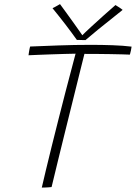

<svg xmlns="http://www.w3.org/2000/svg" viewBox="-20 -884 645 912"><path d="M115.5 -621.5Q116 -626 116.8 -631.2Q117.5 -636.5 118.5 -641.8Q119.5 -647 120.5 -652.5Q121.5 -658 123 -663Q181.5 -665.5 258 -668.2Q334.5 -671 411 -671Q464.5 -671 514.5 -669.2Q564.5 -667.5 605 -662.5Q604.5 -655.5 602 -644.5Q599.5 -633.5 597 -624.5Q585.5 -625 560.2 -625.8Q535 -626.5 502.8 -627Q470.5 -627.5 438.2 -627.8Q406 -628 381 -628Q376.5 -609.5 366.2 -568.8Q356 -528 342.5 -473.2Q329 -418.5 313.8 -357.5Q298.5 -296.5 283.8 -236.5Q269 -176.5 256.5 -125.5Q244 -74.5 235.8 -40Q227.5 -5.5 225 4.5Q220.5 5 211 5.8Q201.5 6.5 192.2 6.8Q183 7 178.5 7Q185.5 -23.5 197.8 -75Q210 -126.5 225.8 -189.8Q241.5 -253 258.5 -320Q275.5 -387 291.5 -449Q307.5 -511 320.5 -559Q326 -580.5 330.8 -598.2Q335.5 -616 339 -629Q317 -628.5 286.2 -627.8Q255.5 -627 222.8 -625.8Q190 -624.5 161.5 -623.5Q133 -622.5 115.5 -621.5ZM528.5 -860Q532.5 -857.5 537.2 -854.5Q542 -851.5 546.8 -848.5Q551.5 -845.5 555.5 -842.5Q559.5 -839.5 562.5 -837Q489 -779 447 -744.5Q405 -710 386 -693.5Q379.5 -693.5 372 -693.8Q364.5 -694 357.5 -694.2Q350.5 -694.5 345 -694.5Q320.5 -729 290.8 -767.8Q261 -806.5 229.5 -845Q235 -847.5 241.2 -851Q247.5 -854.5 253.8 -858Q260 -861.5 265 -864.5Q278.5 -846 296.2 -821.8Q314 -797.5 330.8 -773.8Q347.5 -750 359.5 -733.2Q371.5 -716.5 373.5 -713H367.5Q383.5 -729.5 412.8 -756.5Q442 -783.5 473.8 -811.8Q505.5 -840 528.5 -860Z"/></svg>

Font: Grandstander Thin Thin
Style: Italic
Weight: 250
Italic angle: -15°
Version: Version 1.200